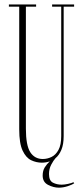

<svg xmlns="http://www.w3.org/2000/svg" viewBox="-20 -720 374 864"><path d="M168 12Q143.5 12 120.2 1Q97 -10 81.8 -42.2Q66.5 -74.5 66.5 -138V-690H20V-700H142.5V-690H96.5V-141Q96.5 -66 116.2 -35.2Q136 -4.5 172.5 -4.5Q193 -4.5 212 -13.8Q231 -23 243.2 -45.5Q255.5 -68 255.5 -108V-690H214.5V-700H313.5V-690H266.5V-108Q266.5 -70 256.2 -45.8Q246 -21.5 230 -8.5Q220.5 2 210.5 21Q200.5 40 200.5 63Q200.5 93 218.2 102Q236 111 257.5 111Q270 111 286 107.5Q302 104 310.5 100L314 104.5Q304.5 111.5 284.2 118Q264 124.5 245 124.5Q221 124.5 196.5 112Q172 99.5 172 70Q172 48 181.5 33Q191 18 204 6Q187.5 12 168 12Z"/></svg>

Font: Imbue 100pt Thin
Style: Regular
Weight: 100
Designer: Tyler Finck
Foundry: Etcetera Type Company
Version: Version 1.102; ttfautohint (v1.8.3)